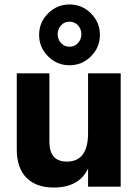

<svg xmlns="http://www.w3.org/2000/svg" viewBox="-20 -835 620 859"><path d="M253 -721.5Q238 -705 238 -682Q238 -659 253 -642.5Q268 -626 291 -626Q314 -626 329 -642.5Q344 -659 344 -682Q344 -705 329 -721.5Q314 -738 291 -738Q268 -738 253 -721.5ZM387 -775Q427 -735 427 -679Q427 -623 387 -583Q347 -543 291 -543Q235 -543 195 -583Q155 -623 155 -679Q155 -735 195 -775Q235 -815 291 -815Q347 -815 387 -775ZM520 0H374V-81Q334 4 220 4Q142 4 98.5 -39.5Q55 -83 55 -168V-507H201V-201Q201 -112 279 -112Q374 -112 374 -239V-507H520Z"/></svg>

Font: Hind Colombo
Style: Bold
Weight: 700
Designer: Jyotish Sonowal, Aditi Pimprikar
Foundry: Indian Type Foundry
Version: Version 1.000;PS 1.0;hotconv 1.0.86;makeotf.lib2.5.63406; tt